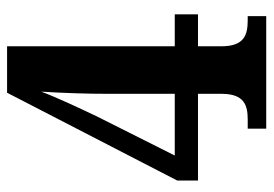

<svg xmlns="http://www.w3.org/2000/svg" viewBox="-132 -622 754 529"><g transform="rotate(-90 244.5 -357.0)"><path d="M155 0H465V-51H454C414 -51 382 -60 382 -123V-188H470V-252H382V-714H254L12 -245V-188H251V-123C251 -60 219 -51 180 -51H155ZM81 -252 189 -467C208 -507 243 -581 257 -620C253 -558 251 -492 251 -434V-252Z"/></g></svg>

Font: Noto Serif Devanagari Condensed
Style: Bold
Weight: 700
Width: 3
Designer: Universal Thirst, Indian Type Foundry and the Monotype Design Team
Foundry: Monotype Imaging Inc.
Version: Version 2.004